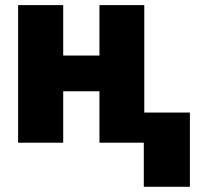

<svg xmlns="http://www.w3.org/2000/svg" viewBox="-20 -550 775 740"><path d="M223.6 -335.9H363.3V-530.3H536.1V-116.2H711.9V169.9H534.2V0H363.3V-198.2H223.6V0H49.8V-530.3H223.6Z"/></svg>

Font: Pretendard Std Black
Style: Regular
Weight: 900
Designer: Base glyphs from Inter by Rasmus Andersson; Hangeul glyphs from Noto Sans CJK(Source Han Sans) by Jang Soo-young and Kan
Foundry: Kil Hyung-jin
Version: Version 1.309